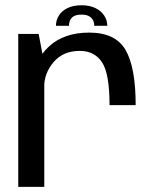

<svg xmlns="http://www.w3.org/2000/svg" viewBox="-20 -724 604 744"><path d="M404.5 -316.5H505.7Q505.7 -463.2 466.5 -530.5Q427.2 -597.7 326 -597.7Q228 -597.7 170.1 -544.2Q112.2 -490.7 112.2 -414.4L151.1 -386.2Q151.1 -440.5 188 -483.7Q224.8 -526.8 289.4 -526.8Q346.2 -526.8 375.4 -482.6Q404.5 -438.3 404.5 -316.5ZM50.7 0H151.6V-477.8L129.8 -592.4H50.7ZM296.5 -703.6Q263.9 -703.6 241.7 -692.8Q219.5 -682 208.1 -663.7Q196.8 -645.4 196.8 -623.9H247.4Q247.4 -636.4 251.9 -646.2Q256.4 -656 267 -661.7Q277.6 -667.3 296.5 -667.3Q313.3 -667.3 324 -661.8Q334.7 -656.2 340 -646.4Q345.2 -636.6 345.2 -623.9H395.8Q395.8 -645.4 383.8 -663.7Q371.8 -682 349.5 -692.8Q327.2 -703.6 296.5 -703.6Z"/></svg>

Font: Anybody Thin
Style: Regular
Weight: 100
Designer: Tyler Finck
Foundry: Etcetera Type Company
Version: Version 1.114;gftools[0.9.25]